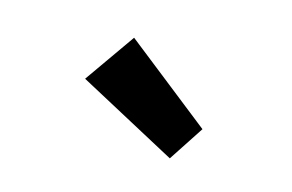

<svg xmlns="http://www.w3.org/2000/svg" viewBox="-44 -885 588 387"><g transform="rotate(15 250.0 -691.0)"><path d="M122.6 -693.4 196.6 -798.8 377.4 -656.4 329 -582.6Z"/></g></svg>

Font: Easer Grotesk Variable
Style: Regular
Weight: 400
Designer: Boardeaser, Bonnie Shaver-Troup, Thomas Jockin
Foundry: Lexend
Version: Version 1.001;Glyphs 3.1.2 (3151)